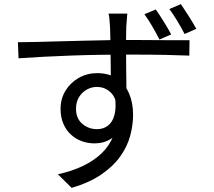

<svg xmlns="http://www.w3.org/2000/svg" viewBox="-20 -847 1040 932"><path d="M598 -781Q598 -776 596.5 -763Q595 -750 594.5 -737Q594 -724 593 -718Q592 -699 592 -666Q592 -633 592 -594Q592 -555 592.5 -515Q593 -475 593.5 -439.5Q594 -404 594 -380L518 -419Q518 -433 518 -461.5Q518 -490 517.5 -527Q517 -564 516.5 -601.5Q516 -639 515.5 -670Q515 -701 514 -718Q513 -738 511 -756.5Q509 -775 507 -781ZM67 -642Q108 -642 160.5 -643.5Q213 -645 271.5 -646.5Q330 -648 390 -649.5Q450 -651 505.5 -652Q561 -653 607 -653Q653 -653 697.5 -652.5Q742 -652 781.5 -652Q821 -652 851.5 -652Q882 -652 900 -652L899 -577Q857 -579 786.5 -580.5Q716 -582 606 -582Q542 -582 471.5 -581Q401 -580 330 -577.5Q259 -575 192.5 -571.5Q126 -568 70 -564ZM592 -351Q592 -284 572.5 -239.5Q553 -195 518.5 -173Q484 -151 439 -151Q407 -151 377.5 -161.5Q348 -172 324.5 -193.5Q301 -215 287.5 -246.5Q274 -278 274 -318Q274 -368 298 -407Q322 -446 362.5 -469Q403 -492 451 -492Q509 -492 548 -465.5Q587 -439 606.5 -393.5Q626 -348 626 -290Q626 -240 612 -188Q598 -136 564 -88Q530 -40 472.5 -0.5Q415 39 328 65L261 -1Q329 -16 382.5 -41.5Q436 -67 473.5 -103Q511 -139 530 -187Q549 -235 549 -297Q549 -365 520.5 -395Q492 -425 450 -425Q424 -425 401 -412Q378 -399 363.5 -375.5Q349 -352 349 -319Q349 -272 379.5 -246Q410 -220 451 -220Q482 -220 504.5 -237.5Q527 -255 536 -290.5Q545 -326 538 -379ZM736 -801Q754 -776 775 -742Q796 -708 811 -680L754 -655Q739 -685 719.5 -718.5Q700 -752 681 -778ZM858 -827Q875 -802 896 -769Q917 -736 933 -707L876 -682Q860 -713 840.5 -745.5Q821 -778 802 -803Z"/></svg>

Font: Noto Sans SC Thin
Style: Regular
Weight: 400
Version: Version 2.004-H2;hotconv 1.0.118;makeotfexe 2.5.65603